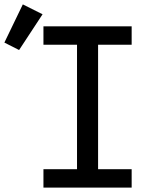

<svg xmlns="http://www.w3.org/2000/svg" viewBox="-99 -855 719 875"><path d="M99 0V-84H252V-651H99V-735H501V-651H348V-84H501V0ZM-12 -627 -79 -661 5 -835 95 -790Z"/></svg>

Font: Iosevka Curly Slab MdEx
Style: Regular
Weight: 500
Width: 7
Monospace: yes
Designer: Belleve Invis
Foundry: Belleve Invis
Version: Version 11.1.0; ttfautohint (v1.8.3)